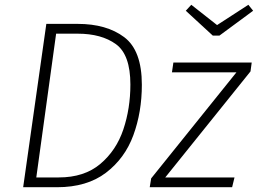

<svg xmlns="http://www.w3.org/2000/svg" viewBox="-20 -784 1080 804"><path d="M574 -429Q574 -315 538.5 -218Q503 -121 423.5 -60.5Q344 0 219 0H77L174 -684H305Q426 -684 500 -628.5Q574 -573 574 -429ZM215 -643 132 -41H226Q333 -41 400 -97.5Q467 -154 496.5 -242Q526 -330 526 -430Q526 -555 465.5 -599Q405 -643 305 -643ZM1034 -522 1029 -485 672 -41H962L952 0H607L613 -37L970 -481H700L706 -522ZM1020 -764 1040 -739 899 -635H871L758 -739L781 -764L889 -679Z"/></svg>

Font: Fira Sans ExtraLight
Style: Italic
Weight: 275
Italic angle: -8°
Designer: Carrois Corporate & Edenspiekermann AG
Foundry: Carrois Corporate GbR & Edenspiekermann AG
Version: Version 4.203